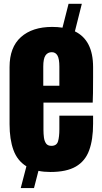

<svg xmlns="http://www.w3.org/2000/svg" viewBox="-20 -879 528 990"><path d="M86.9 90.8 116.2 -21.5Q69.3 -50.3 49.3 -105.5Q29.3 -160.6 29.3 -238.8V-533.2Q29.3 -635.3 87.9 -687.7Q146.5 -740.2 249 -740.2Q277.8 -740.2 302.2 -736.3L333.5 -859.4H401.9L366.2 -717.3Q460 -671.9 460 -533.2V-480Q460 -383.3 458 -350.1H204.1V-208.5Q204.1 -189 206.5 -170.2Q209 -151.4 217.5 -139.2Q226.1 -127 245.1 -127Q272.5 -127 279.3 -150.6Q286.1 -174.3 286.1 -212.4V-282.7H460V-241.2Q460 -159.2 439.7 -103.8Q419.4 -48.3 371.3 -20.3Q323.2 7.8 240.2 7.8Q206.5 7.8 178.2 2L155.3 90.8ZM203.1 -437H286.1V-535.6Q286.1 -575.2 276.4 -592.5Q266.6 -609.9 247.1 -609.9Q226.1 -609.9 214.6 -593.3Q203.1 -576.7 203.1 -535.6Z"/></svg>

Font: webenart
Style: Regular
Weight: 400
Designer: Vernon Adams
Foundry: Vernon Adams
Version: Version 2.116; ttfautohint (v1.8.3)